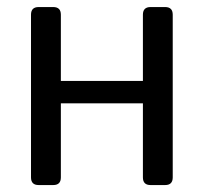

<svg xmlns="http://www.w3.org/2000/svg" viewBox="-20 -533 587 553"><path d="M91.3 0Q69.3 0 69.3 -22V-490.7Q69.3 -512.7 91.3 -512.7H133.3Q155.3 -512.7 155.3 -490.7V-299.8H391.6V-490.7Q391.6 -512.7 413.6 -512.7H455.6Q477.5 -512.7 477.5 -490.7V-22Q477.5 0 455.6 0H413.6Q391.6 0 391.6 -22V-235.4H155.3V-22Q155.3 0 133.3 0Z"/></svg>

Font: Istok Web
Style: Regular
Weight: 400
Designer: Andrey V. Panov
Foundry: Andrey V. Panov
Version: Version 1.0.2g